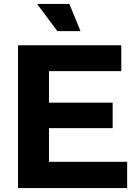

<svg xmlns="http://www.w3.org/2000/svg" viewBox="-20 -960 703 980"><path d="M72 0V-729H599V-597H230V-436H555V-306H230V-134H629V0ZM273 -801 169 -940H334L391 -801Z"/></svg>

Font: BDO Grotesk
Style: Bold
Weight: 700
Designer: Deni Anggara
Foundry: Lokal Container
Version: Version 2.000